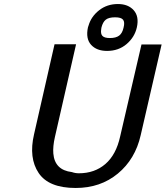

<svg xmlns="http://www.w3.org/2000/svg" viewBox="-20 -915 823 954"><path d="M417 -779 420 -788Q433 -833 472.5 -864Q512 -895 566 -895Q617 -895 644.5 -864Q672 -833 660 -779Q649 -730 609 -696Q569 -662 512 -662Q460 -662 432.5 -692.5Q405 -723 417 -779ZM484 -778Q483 -776 483 -771Q479 -747 489 -736.5Q499 -726 526 -726Q556 -726 572 -738Q588 -750 594 -778Q601 -805 591.5 -817Q582 -829 552 -829Q521 -829 506 -817.5Q491 -806 484 -778ZM149 -247 251 -695H358L253 -235Q242 -187 245 -152Q252 -70 337 -60Q354 -54 372 -54Q450 -54 503.5 -100Q557 -146 577 -237L683 -694H783L679 -243Q652 -124 565.5 -52.5Q479 19 356 19Q222 19 172 -55.5Q122 -130 149 -247Z"/></svg>

Font: Coval
Style: Italic
Weight: 400
Foundry: Context Ltd
Version: Version 001.000